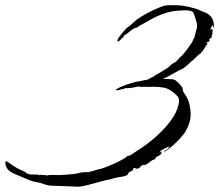

<svg xmlns="http://www.w3.org/2000/svg" viewBox="-234 -614 829 726"><path d="M58 92Q54 92 49 91.5Q44 91 39 91L-43 88Q-56 87 -68.5 82Q-81 77 -94 75Q-109 73 -123.5 67Q-138 61 -152 55Q-164 50 -180 43Q-196 36 -205 26Q-209 21 -211.5 13.5Q-214 6 -214 1Q-214 -7 -207 -3Q-172 22 -156.5 28Q-141 34 -136 39Q-131 43 -124.5 44.5Q-118 46 -112 46H-97Q-86 46 -83 49L-80 46Q-78 48 -73 48H-64Q-59 48 -56 50Q-52 47 -35.5 47.5Q-19 48 -12 48Q5 47 22.5 46Q40 45 57 42L74 38Q81 37 87 37Q93 37 99 37Q101 37 110.5 34.5Q120 32 129 29Q138 26 138 26Q144 26 160.5 20Q177 14 196 5.5Q215 -3 230 -11.5Q245 -20 247 -24Q256 -24 268.5 -33Q281 -42 291 -48Q325 -70 356 -97.5Q387 -125 410 -155.5Q433 -186 440 -214Q443 -225 443 -232Q443 -242 439 -247.5Q435 -253 427 -260Q405 -279 386.5 -282.5Q368 -286 343 -286Q335 -285 327 -285.5Q319 -286 311 -286Q307 -286 303.5 -285.5Q300 -285 297 -285Q293 -286 294 -287Q295 -288 289 -286V-287Q280 -285 270 -283Q260 -281 252 -281Q249 -280 245.5 -280.5Q242 -281 239 -281Q237 -280 234.5 -278Q232 -276 230 -277Q226 -277 216.5 -274Q207 -271 204 -274L205 -275Q213 -282 230 -288.5Q247 -295 262 -299.5Q277 -304 277 -304Q279 -304 296.5 -307.5Q314 -311 324 -313Q325 -314 328 -314V-316Q335 -317 336.5 -319.5Q338 -322 345 -323Q346 -325 356 -331Q366 -337 370 -339Q380 -345 390 -351Q400 -357 408 -364Q410 -366 411.5 -368Q413 -370 415 -371Q419 -373 422 -375.5Q425 -378 429 -379Q431 -380 438 -387.5Q445 -395 445 -396Q449 -398 457.5 -407.5Q466 -417 475 -429.5Q484 -442 490.5 -451.5Q497 -461 495 -463Q500 -467 501.5 -473.5Q503 -480 504 -484Q507 -496 509 -503Q511 -510 511 -517Q511 -525 508 -534Q505 -543 500 -560Q497 -570 488 -572.5Q479 -575 469 -575Q462 -575 456 -574.5Q450 -574 445 -574Q414 -573 381.5 -561Q349 -549 327 -535L296 -518Q293 -517 290.5 -514.5Q288 -512 284 -510Q279 -508 279.5 -509.5Q280 -511 276 -507L277 -506Q276 -506 275 -506.5Q274 -507 274 -507H273Q269 -505 261 -498.5Q253 -492 245 -486Q237 -480 234 -479Q234 -478 233.5 -475.5Q233 -473 231 -472Q227 -470 222 -464Q217 -458 210 -457V-458Q209 -464 217.5 -475.5Q226 -487 235 -497Q244 -507 244 -507Q246 -508 254.5 -515Q263 -522 271.5 -529.5Q280 -537 282 -539Q287 -543 301.5 -552Q316 -561 335 -570.5Q354 -580 371.5 -587Q389 -594 399 -594Q424 -595 440 -594Q456 -593 471 -590Q486 -587 506 -581Q511 -580 515 -578Q519 -576 523 -574Q537 -569 545 -565.5Q553 -562 561 -554Q569 -546 572 -535.5Q575 -525 575 -517Q575 -516 573.5 -512.5Q572 -509 573 -507H572Q572 -508 571.5 -508.5Q571 -509 571 -510Q571 -512 571.5 -514Q572 -516 570 -519Q568 -517 564.5 -510.5Q561 -504 562 -502Q564 -502 563 -501H565Q565 -502 564.5 -503Q564 -504 565 -505Q569 -503 569 -502Q571 -500 571 -499Q571 -497 569.5 -495Q568 -493 568 -491L571 -488Q567 -485 567 -480Q567 -475 565 -471Q564 -470 561.5 -469Q559 -468 558 -466Q557 -465 558 -462Q559 -459 557 -457Q555 -456 550 -455Q545 -454 548 -451H550L551 -449Q544 -441 539 -431.5Q534 -422 526 -414Q525 -412 522 -410.5Q519 -409 517 -407L497 -388Q487 -380 478.5 -371.5Q470 -363 458 -355L445 -349L394 -321L381 -316Q401 -315 413.5 -314.5Q426 -314 431 -309Q444 -299 448.5 -292Q453 -285 456 -283Q456 -270 463.5 -260Q471 -250 476 -239Q478 -234 480 -228Q482 -222 483 -216Q485 -208 486 -199.5Q487 -191 487 -183Q487 -152 470 -121.5Q453 -91 407 -53Q404 -51 396.5 -46Q389 -41 387 -38L386 -40Q391 -46 397 -49Q403 -52 407 -60V-61L406 -60Q402 -59 387.5 -52Q373 -45 371 -40V-39L372 -37Q374 -39 375.5 -40.5Q377 -42 378 -42Q378 -38 376 -34Q372 -27 366 -25Q360 -23 355 -18L351 -11Q344 -11 334 -2.5Q324 6 316 9Q315 10 312 10H308Q302 10 297 16.5Q292 23 285 24H284Q280 24 276 21.5Q272 19 268 26L270 27L267 31Q254 36 252 40Q250 44 248.5 46.5Q247 49 233 53Q229 54 224.5 54.5Q220 55 215 56Q203 58 191.5 61.5Q180 65 168 67Q154 70 133.5 76Q113 82 92.5 87Q72 92 58 92Z"/></svg>

Font: Cherish
Style: Regular
Weight: 400
Designer: Robert E. Leuschke
Foundry: Robert E. Leuschke
Version: Version 1.005